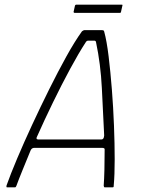

<svg xmlns="http://www.w3.org/2000/svg" viewBox="-20 -802 613 822"><path d="M11 0Q8 0 7.5 -1.5Q7 -3 8 -8Q25 -56 53.5 -123.5Q82 -191 117.5 -267.5Q153 -344 190.5 -419.5Q228 -495 264 -560Q300 -625 331 -668Q334 -670 336.5 -671.5Q339 -673 341 -673H417Q420 -673 422.5 -672Q425 -671 426 -667Q437 -627 445 -561Q453 -495 459 -418.5Q465 -342 468 -264Q471 -186 471 -119.5Q471 -53 467 -9Q467 -3 466 -1.5Q465 0 462 0H429Q426 0 425.5 -1.5Q425 -3 424 -7Q426 -36 427 -75Q428 -114 428 -160Q429 -165 426 -167Q423 -169 417 -169H125Q120 -168 117 -166Q114 -164 111 -158Q93 -114 77 -75Q61 -36 50 -6Q48 -3 47.5 -1.5Q47 0 43 0ZM143 -205H415Q419 -205 422 -208.5Q425 -212 426 -222Q421 -324 416 -425.5Q411 -527 391 -622Q390 -628 383 -628H358Q351 -628 347 -621Q317 -575 280.5 -507.5Q244 -440 207 -364Q170 -288 138 -216Q136 -213 136.5 -209Q137 -205 143 -205ZM498 -751Q498 -749 497 -748Q496 -747 494 -747H299Q297 -747 296 -748.5Q295 -750 295 -751L301 -778Q302 -780 303 -781Q304 -782 306 -782H501Q503 -782 504 -781.5Q505 -781 504 -778Z"/></svg>

Font: Glory Thin ExtraLight
Style: Italic
Weight: 250
Italic angle: -12°
Version: Version 1.011